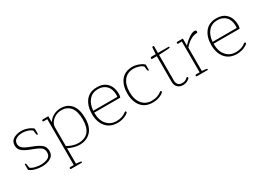

<svg xmlns="http://www.w3.org/2000/svg" viewBox="-12 -1366 3243 2357"><g transform="rotate(-30 1610.0 -187.0)"><path d="M50 -42V-117Q50 -124 58 -124Q67 -124 70 -105L77 -57Q100 -37 141 -27Q182 -17 220 -17Q280 -17 320.5 -38Q361 -59 361 -109Q361 -142 347 -162.5Q333 -183 303 -199Q273 -215 213 -237Q136 -265 96.5 -297Q57 -329 57 -380Q57 -441 104 -469Q151 -497 217 -497Q260 -497 306 -479.5Q352 -462 375 -438V-364Q375 -357 367 -357Q362 -357 359.5 -361Q357 -365 355 -375L348 -425Q328 -446 290 -458Q252 -470 217 -470Q164 -470 127.5 -449.5Q91 -429 91 -384Q91 -354 108 -334Q125 -314 155 -298.5Q185 -283 241 -262Q325 -230 360 -198Q395 -166 395 -110Q395 -49 345 -19.5Q295 10 220 10Q175 10 125.5 -3.5Q76 -17 50 -42Z M503 202Q503 188 521 188H566V-462H512Q508 -462 505.5 -465Q503 -468 503 -473Q503 -487 521 -487H595V-406H598Q629 -451 674.5 -474Q720 -497 775 -497Q869 -497 922.5 -432Q976 -367 976 -240Q976 -117 915.5 -53.5Q855 10 754 10Q718 10 675.5 -1.5Q633 -13 598 -32V187L654 193Q671 195 671 205Q671 213 664 213H512Q508 213 505.5 210Q503 207 503 202ZM942 -239Q942 -361 894.5 -416Q847 -471 769 -471Q724 -471 684.5 -451Q645 -431 621.5 -397.5Q598 -364 598 -327V-64Q626 -44 670 -30Q714 -16 749 -16Q942 -16 942 -239Z M1072 -241Q1072 -356 1127 -426.5Q1182 -497 1288 -497Q1382 -497 1432.5 -441Q1483 -385 1483 -291Q1483 -266 1474 -243H1105Q1105 -134 1157.5 -75Q1210 -16 1293 -16Q1375 -16 1429 -59Q1437 -65 1442 -65Q1447 -65 1450 -61Q1453 -57 1453 -52Q1453 -46 1447 -40.5Q1441 -35 1429 -27Q1370 10 1293 10Q1189 10 1130.5 -59Q1072 -128 1072 -241ZM1447 -269Q1450 -278 1450 -296Q1450 -381 1405 -426Q1360 -471 1288 -471Q1210 -471 1161.5 -417Q1113 -363 1106 -269Z M1574 -244Q1574 -358 1629 -427.5Q1684 -497 1790 -497Q1833 -497 1879 -479.5Q1925 -462 1948 -438V-364Q1948 -357 1940 -357Q1935 -357 1932.5 -361Q1930 -365 1928 -375L1921 -425Q1901 -446 1863 -458Q1825 -470 1790 -470Q1705 -470 1656 -410Q1607 -350 1607 -244Q1607 -137 1657.5 -76.5Q1708 -16 1793 -16Q1875 -16 1929 -59Q1937 -65 1942 -65Q1947 -65 1950 -61Q1953 -57 1953 -52Q1953 -43 1929 -27Q1874 10 1793 10Q1687 10 1630.5 -59.5Q1574 -129 1574 -244Z M2117 -98V-459H2050Q2046 -459 2043.5 -462.5Q2041 -466 2041 -471Q2041 -478 2046 -482.5Q2051 -487 2059 -487H2117L2125 -587H2149V-487H2300Q2308 -487 2308 -478Q2308 -472 2301.5 -469.5Q2295 -467 2280 -466L2149 -459V-95Q2149 -57 2169 -37Q2189 -17 2222 -17Q2247 -17 2264.5 -24Q2282 -31 2297 -46Q2303 -52 2309 -52Q2313 -52 2316.5 -49Q2320 -46 2320 -40Q2320 -29 2299 -14Q2264 10 2220 10Q2175 10 2146 -18Q2117 -46 2117 -98Z M2410 -11Q2410 -25 2428 -25H2473V-462H2419Q2415 -462 2412.5 -465Q2410 -468 2410 -473Q2410 -487 2428 -487H2502V-390H2505Q2546 -435 2592 -466Q2638 -497 2671 -497Q2696 -497 2696 -477Q2696 -466 2690 -460Q2595 -460 2505 -357V-26L2561 -20Q2578 -18 2578 -8Q2578 0 2571 0H2419Q2415 0 2412.5 -3Q2410 -6 2410 -11Z M2764 -241Q2764 -356 2819 -426.5Q2874 -497 2980 -497Q3074 -497 3124.5 -441Q3175 -385 3175 -291Q3175 -266 3166 -243H2797Q2797 -134 2849.5 -75Q2902 -16 2985 -16Q3067 -16 3121 -59Q3129 -65 3134 -65Q3139 -65 3142 -61Q3145 -57 3145 -52Q3145 -46 3139 -40.5Q3133 -35 3121 -27Q3062 10 2985 10Q2881 10 2822.5 -59Q2764 -128 2764 -241ZM3139 -269Q3142 -278 3142 -296Q3142 -381 3097 -426Q3052 -471 2980 -471Q2902 -471 2853.5 -417Q2805 -363 2798 -269Z"/></g></svg>

Font: Maitree ExtraLight
Style: Regular
Weight: 250
Designer: CadsonDemak Team
Foundry: CadsonDemak
Version: Version 1.002